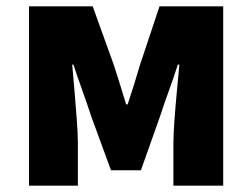

<svg xmlns="http://www.w3.org/2000/svg" viewBox="-20 -589 799 609"><path d="M72 0V-569H274L341 -383Q352 -349 361.5 -318.5Q371 -288 380 -258H385Q395 -288 404.5 -318.5Q414 -349 424 -383L486 -569H688V0H530V-132Q530 -163 533.5 -210Q537 -257 541.5 -304.5Q546 -352 549 -384H544Q532 -346 516 -302Q500 -258 488 -221L427 -49H332L269 -221Q257 -258 241 -302.5Q225 -347 213 -384H209Q212 -352 216 -304.5Q220 -257 223.5 -210Q227 -163 227 -132V0Z"/></svg>

Font: Noto Sans SC Black
Style: Regular
Weight: 900
Designer: Ryoko NISHIZUKA  (kana, bopomofo & ideographs); Paul D. Hunt (Latin, Greek & Cyrillic); Sandoll Communications , Soo-you
Foundry: Adobe
Version: Version 2.004-H2;hotconv 1.0.118;makeotfexe 2.5.65603